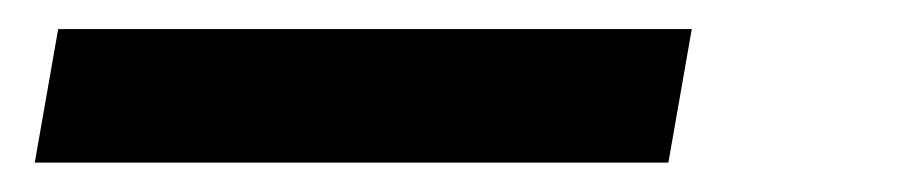

<svg xmlns="http://www.w3.org/2000/svg" viewBox="-20 -20 627 132"><path d="M439.5 91.8H3.9L20 0H455.6Z"/></svg>

Font: Roboto Mono Medium
Style: Italic
Weight: 500
Designer: Google
Version: Version 2.000985; 2015; ttfautohint (v1.3)